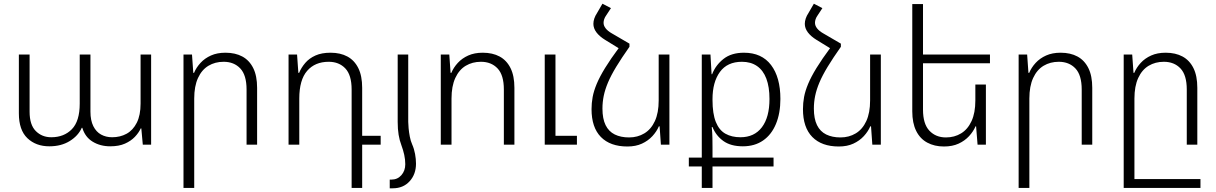

<svg xmlns="http://www.w3.org/2000/svg" viewBox="-20 -782 6576 1038"><path d="M247 9Q174 9 128 -35Q82 -79 82 -169V-487H140V-178Q140 -107 173.5 -73.5Q207 -40 257 -40Q326 -40 368.5 -83.5Q411 -127 411 -222V-487H469V-178Q469 -131 484.5 -100Q500 -69 526.5 -54.5Q553 -40 586 -40Q630 -40 664.5 -59Q699 -78 719.5 -118.5Q740 -159 740 -222V-487H797V0H752L744 -88H741Q730 -64 709 -42Q688 -20 655.5 -5.5Q623 9 576 9Q522 9 481 -16Q440 -41 425 -91H422Q403 -48 357 -19.5Q311 9 247 9Z M972 234V-487H1018L1025 -388H1029Q1041 -417 1064 -442Q1087 -467 1120.5 -482Q1154 -497 1199 -497Q1252 -497 1290 -476.5Q1328 -456 1349 -414Q1370 -372 1370 -307V0H1313V-298Q1313 -376 1279 -412Q1245 -448 1189 -448Q1143 -448 1107 -426.5Q1071 -405 1050.5 -360.5Q1030 -316 1030 -249V234Z M1881 234V-298Q1881 -376 1847 -412Q1813 -448 1757 -448Q1683 -448 1640.5 -399Q1598 -350 1598 -249V0H1540V-487H1586L1593 -388H1597Q1609 -417 1630.5 -442Q1652 -467 1685.5 -482Q1719 -497 1767 -497Q1820 -497 1858 -476.5Q1896 -456 1917 -414Q1938 -372 1938 -307V-48H2038V0H1938V234Z M2130 -123V-487H2187V-123ZM2130 -123H2187Q2187 -111 2189 -89Q2191 -67 2195.5 -43.5Q2200 -20 2208 -2Q2219 23 2224 50.5Q2229 78 2229 103Q2229 160 2194.5 198Q2160 236 2103 236H2087V189H2096Q2129 189 2150 165Q2171 141 2171 106Q2171 81 2165.5 55.5Q2160 30 2150 3Q2140 -23 2135 -53.5Q2130 -84 2130 -123Z M2363 0V-487H2409L2416 -388H2420Q2432 -417 2455 -442Q2478 -467 2511.5 -482Q2545 -497 2590 -497Q2643 -497 2681 -476.5Q2719 -456 2740 -414Q2761 -372 2761 -307V0H2704V-298Q2704 -376 2670 -412Q2636 -448 2580 -448Q2534 -448 2498 -426.5Q2462 -405 2441.5 -360.5Q2421 -316 2421 -249V0ZM2925 0V-487H2983V-48H3099V0Z M3327 -525 3383 -546V-529Q3340 -468 3311.5 -421Q3283 -374 3267 -336Q3251 -298 3244 -264Q3237 -230 3237 -195Q3237 -140 3254 -105.5Q3271 -71 3303.5 -55Q3336 -39 3381 -39Q3427 -39 3463.5 -61Q3500 -83 3520.5 -127.5Q3541 -172 3541 -239V-487H3599V0H3553L3546 -99H3542Q3530 -71 3507 -46Q3484 -21 3450.5 -5.5Q3417 10 3372 10Q3279 10 3228.5 -41.5Q3178 -93 3178 -192Q3178 -225 3184 -257.5Q3190 -290 3206 -328.5Q3222 -367 3251.5 -415Q3281 -463 3327 -525ZM3383 -546 3327 -520 3252 -566Q3221 -585 3204.5 -607Q3188 -629 3188 -653Q3188 -667 3193 -682Q3198 -697 3208 -712L3237 -762L3283 -738L3258 -700Q3250 -689 3246.5 -678.5Q3243 -668 3243 -659Q3243 -643 3254.5 -628.5Q3266 -614 3287 -602Z M3774 234V118H3704V70H3774V-487H3821L3827 -381H3830Q3849 -430 3891.5 -463.5Q3934 -497 4002 -497Q4098 -497 4148.5 -430.5Q4199 -364 4199 -247Q4199 -170 4175 -112Q4151 -54 4105.5 -22.5Q4060 9 3996 9Q3931 9 3891 -19.5Q3851 -48 3832 -95H3828Q3831 -63 3831.5 -36.5Q3832 -10 3832 19V70H4162V118H3832V234ZM3983 -40Q4058 -40 4099 -94Q4140 -148 4140 -247Q4140 -312 4123 -357Q4106 -402 4072.5 -425Q4039 -448 3991 -448Q3912 -448 3872 -393Q3832 -338 3832 -246V-242Q3832 -167 3850 -122.5Q3868 -78 3902 -59Q3936 -40 3983 -40Z M4470 -525 4526 -546V-529Q4483 -468 4454.5 -421Q4426 -374 4410 -336Q4394 -298 4387 -264Q4380 -230 4380 -195Q4380 -140 4397 -105.5Q4414 -71 4446.5 -55Q4479 -39 4524 -39Q4570 -39 4606.5 -61Q4643 -83 4663.5 -127.5Q4684 -172 4684 -239V-487H4742V0H4696L4689 -99H4685Q4673 -71 4650 -46Q4627 -21 4593.5 -5.5Q4560 10 4515 10Q4422 10 4371.5 -41.5Q4321 -93 4321 -192Q4321 -225 4327 -257.5Q4333 -290 4349 -328.5Q4365 -367 4394.5 -415Q4424 -463 4470 -525ZM4526 -546 4470 -520 4395 -566Q4364 -585 4347.5 -607Q4331 -629 4331 -653Q4331 -667 4336 -682Q4341 -697 4351 -712L4380 -762L4426 -738L4401 -700Q4393 -689 4389.5 -678.5Q4386 -668 4386 -659Q4386 -643 4397.5 -628.5Q4409 -614 4430 -602Z M5310 -325V0H5265L5257 -99H5254Q5242 -71 5219 -46Q5196 -21 5162.5 -5.5Q5129 10 5083 10Q5032 10 4993 -11Q4954 -32 4933 -74.5Q4912 -117 4912 -180V-760H4970V-189Q4970 -112 5004.5 -75.5Q5039 -39 5094 -39Q5140 -39 5176 -61Q5212 -83 5232.5 -127.5Q5253 -172 5253 -239V-325ZM4941 -487H5332V-440H4941Z M5487 234V-487H5533L5540 -388H5544Q5556 -417 5579 -442Q5602 -467 5635.5 -482Q5669 -497 5714 -497Q5767 -497 5805 -476.5Q5843 -456 5864 -414Q5885 -372 5885 -307V0H5828V-298Q5828 -376 5794 -412Q5760 -448 5704 -448Q5658 -448 5622 -426.5Q5586 -405 5565.5 -360.5Q5545 -316 5545 -249V234Z M6055 234V-487H6101L6108 -388H6112Q6124 -417 6147 -442Q6170 -467 6203.5 -482Q6237 -497 6282 -497Q6335 -497 6373 -476.5Q6411 -456 6432 -414Q6453 -372 6453 -307V0H6396V-298Q6396 -376 6362 -412Q6328 -448 6272 -448Q6226 -448 6190 -426.5Q6154 -405 6133.5 -360.5Q6113 -316 6113 -249V234ZM6079 186H6470V234H6079Z"/></svg>

Font: Noto Sans Armenian Light
Style: Regular
Weight: 300
Designer: Monotype Design Team
Foundry: Monotype Imaging Inc.
Version: Version 2.007